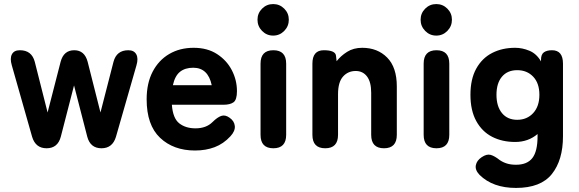

<svg xmlns="http://www.w3.org/2000/svg" viewBox="-20 -729 2847 944"><path d="M209 0Q155 0 138 -56L38 -408Q28 -442 38.5 -462Q49 -482 77 -482H78Q136 -482 151 -425L214 -176L278 -425Q293 -482 345 -482Q396 -482 411 -425L474 -176L538 -425Q553 -482 611 -482Q639 -482 650 -462Q661 -442 651 -408L550 -56Q533 0 479 0Q424 0 409 -57L344 -309L279 -57Q264 0 209 0Z M939 11Q833 11 767 -51.5Q701 -114 701 -241Q701 -320 730.5 -376.5Q760 -433 812 -463.5Q864 -494 932 -494Q1000 -494 1047.5 -463Q1095 -432 1120 -383.5Q1145 -335 1145 -281Q1145 -238 1128 -226Q1111 -214 1079 -214H825Q830 -147 861.5 -122.5Q893 -98 941 -98Q994 -98 1025 -129Q1048 -152 1067.5 -159Q1087 -166 1109 -150Q1132 -134 1134.5 -109.5Q1137 -85 1113 -59Q1079 -22 1035.5 -5.5Q992 11 939 11ZM830 -310H1021Q1003 -396 930 -396Q890 -396 865 -376Q840 -356 830 -310Z M1324 0Q1261 0 1261 -66V-416Q1261 -482 1324 -482Q1387 -482 1387 -416V-66Q1387 0 1324 0ZM1323 -554Q1291 -554 1268.5 -577Q1246 -600 1246 -632Q1246 -664 1268.5 -686.5Q1291 -709 1323 -709Q1355 -709 1377.5 -686.5Q1400 -664 1400 -632Q1400 -600 1377.5 -577Q1355 -554 1323 -554Z M1579 0Q1516 0 1516 -66V-416Q1516 -482 1572 -482Q1629 -482 1632 -455L1635 -428Q1655 -454 1686.5 -474Q1718 -494 1761 -494Q1836 -494 1883.5 -446Q1931 -398 1931 -304V-66Q1931 0 1868 0Q1805 0 1805 -66V-273Q1805 -326 1784.5 -353Q1764 -380 1729 -380Q1691 -380 1666.5 -352.5Q1642 -325 1642 -266V-66Q1642 0 1579 0Z M2126 0Q2063 0 2063 -66V-416Q2063 -482 2126 -482Q2189 -482 2189 -416V-66Q2189 0 2126 0ZM2125 -554Q2093 -554 2070.5 -577Q2048 -600 2048 -632Q2048 -664 2070.5 -686.5Q2093 -709 2125 -709Q2157 -709 2179.5 -686.5Q2202 -664 2202 -632Q2202 -600 2179.5 -577Q2157 -554 2125 -554Z M2517 195Q2403 195 2338 131Q2315 107 2319.5 83.5Q2324 60 2348 44Q2373 27 2392.5 32.5Q2412 38 2437 58Q2453 69 2472.5 75Q2492 81 2517 81Q2572 81 2597.5 48Q2623 15 2623 -59V-70Q2577 -31 2513 -31Q2449 -31 2399.5 -56.5Q2350 -82 2321.5 -134Q2293 -186 2293 -263Q2293 -340 2321.5 -391.5Q2350 -443 2399.5 -468.5Q2449 -494 2513 -494Q2548 -494 2583 -479.5Q2618 -465 2640 -427V-435Q2640 -462 2654.5 -472Q2669 -482 2694 -482Q2748 -482 2748 -416V-59Q2748 58 2693.5 126.5Q2639 195 2517 195ZM2523 -140Q2571 -140 2601.5 -173Q2632 -206 2632 -263Q2632 -320 2601.5 -352Q2571 -384 2523 -384Q2475 -384 2448 -352Q2421 -320 2421 -263Q2421 -206 2448 -173Q2475 -140 2523 -140Z"/></svg>

Font: Zen Maru Gothic Black
Style: Regular
Weight: 900
Designer: Yoshimichi Ohira
Foundry: Positype
Version: Version 1.001